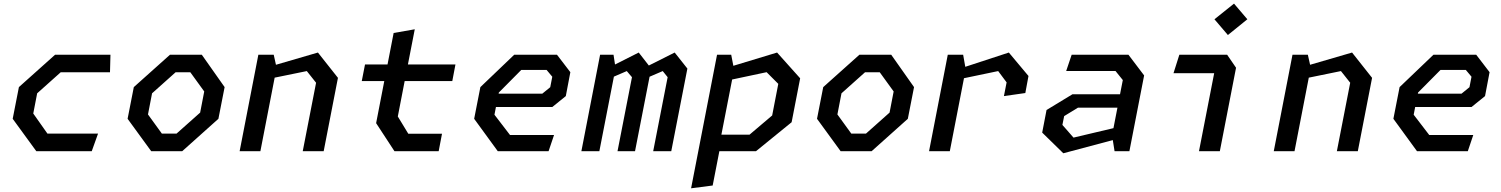

<svg xmlns="http://www.w3.org/2000/svg" viewBox="-20 -816 8100 1036"><path d="M176 0H475L509 -95H236L159.5 -203.5L180.5 -312.5L307.5 -426H573.5L576 -520.5H277L82 -346L48.5 -175Z M796 0H963L1158.5 -175L1192 -346L1069 -520.5H897L702 -346L668.5 -175ZM778.5 -198.5 800.5 -312.5 927.5 -426H1007L1082 -322.5L1060 -208.5L932.5 -95H853.5Z M1613.5 0H1726.5L1803.5 -396L1695.5 -532.5L1469 -466.5L1457 -520.5H1374L1273 0H1385L1462 -397L1635.5 -432.5L1685.5 -369.5Z M2108.5 0H2347L2365 -94.5H2183L2126.5 -187.5L2163.5 -378.5H2420.5L2437.5 -468H2181L2218 -658L2104 -638L2071 -468H1949.5L1932 -378.5H2053.5L2009.5 -151.5Z M2666 0H2940L2969.5 -87.5H2732L2648 -197L2656 -238.5H2960L3033 -297.5L3057.5 -426.5L2985.5 -520.5H2754.5L2572 -346L2538.5 -175ZM2670.5 -310.5 2671.5 -316.5 2792.5 -438.5H2929.5L2960 -402L2949 -345.5L2906 -310.5Z M3504.5 0H3602L3689 -446L3620.5 -532.5L3481 -462.5L3426.5 -532.5L3298.5 -468L3290.5 -520.5H3218L3117 0H3214L3292.5 -402.5L3362 -432.5L3390 -399.5L3312 0H3406.5L3485 -402L3556 -432.5L3582.5 -399.5Z M3709 200 3825.5 185 3861.5 0H4059L4251.5 -156.5L4297.5 -393.5L4173 -532.5L3937 -461L3925.5 -520.5H3849ZM3872.5 -89.5 3930.5 -387 4116.5 -426.5 4179.5 -363.5 4146.5 -193 4024.5 -89.5Z M4516 0H4683L4878.5 -175L4912 -346L4789 -520.5H4617L4422 -346L4388.5 -175ZM4498.5 -198.5 4520.5 -312.5 4647.5 -426H4727L4802 -322.5L4780 -208.5L4652.5 -95H4573.5Z M5397 -297.5 5512.5 -314 5529.5 -406 5423.5 -532.5 5188.5 -455.5 5177 -520.5H5094L4993 0H5105L5181.5 -394L5366 -432.5L5411.5 -371.5Z M5994 0H6074L6153.5 -409L6069 -520.5H5762.5L5733 -433H5999L6038.5 -384L6023.5 -307.5H5767L5627 -222.5L5603.5 -100.5L5717.5 11L5984.5 -60ZM5712.5 -142 5722 -189.5 5796.5 -235H6009.5L5988 -124.5L5772.5 -73.5Z M6449.5 0H6562L6649.5 -450.5L6601.5 -520.5H6343.5L6312 -421H6531.5ZM6533 -712 6605.5 -627 6710.5 -712 6638.5 -796.5Z M7193.5 0H7306.5L7383.5 -396L7275.5 -532.5L7049 -466.5L7037 -520.5H6954L6853 0H6965L7042 -397L7215.5 -432.5L7265.5 -369.5Z M7626 0H7900L7929.5 -87.5H7692L7608 -197L7616 -238.5H7920L7993 -297.5L8017.5 -426.5L7945.5 -520.5H7714.5L7532 -346L7498.5 -175ZM7630.5 -310.5 7631.5 -316.5 7752.5 -438.5H7889.5L7920 -402L7909 -345.5L7866 -310.5Z"/></svg>

Font: Monaspace Krypton Medium
Style: Italic
Weight: 500
Italic angle: -11°
Designer: Riley Cran & the Lettermatic Team
Foundry: Lettermatic
Version: Version 1.101 (Monaspace Krypton)